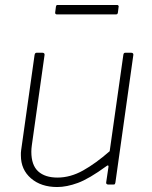

<svg xmlns="http://www.w3.org/2000/svg" viewBox="-20 -742 611 772"><path d="M210 10Q145 10 104.5 -25Q64 -60 64 -117Q64 -122 64 -127.5Q64 -133 65 -138L119 -521Q120 -526 122 -528Q124 -530 128 -530H150Q155 -530 157.5 -527.5Q160 -525 159 -520L108 -158Q107 -151 106.5 -144.5Q106 -138 106 -132Q106 -78 133.5 -53Q161 -28 211 -28Q263 -28 314 -56.5Q365 -85 421 -134L476 -522Q477 -527 479 -528.5Q481 -530 485 -530H507Q512 -530 514.5 -527.5Q517 -525 516 -520L444 -8Q443 -4 442 -2Q441 0 436 0H415Q411 0 408.5 -2.5Q406 -5 407 -9L416 -70Q417 -75 415 -76.5Q413 -78 408 -74Q338 -23 293 -6.5Q248 10 210 10ZM457 -715 454 -691Q453 -687 451.5 -685.5Q450 -684 444 -684H209Q205 -684 203 -686.5Q201 -689 202 -693L205 -716Q206 -719 207 -720.5Q208 -722 210 -722H452Q454 -722 456 -719.5Q458 -717 457 -715Z"/></svg>

Font: Libre Franklin Thin
Style: Italic
Weight: 100
Italic angle: -8°
Designer: Pablo Impallari, Rodrigo Fuenzalida, Nhung Nguyen
Foundry: Impallari Type
Version: Version 3.000